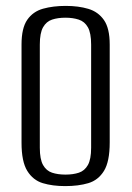

<svg xmlns="http://www.w3.org/2000/svg" viewBox="-20 -619 446 651"><path d="M201 12Q158 12 125 2Q92 -8 72.5 -39.5Q53 -71 53 -135V-468Q53 -524 72.5 -552Q92 -580 126 -589.5Q160 -599 203 -599Q246 -599 279.5 -589Q313 -579 332.5 -551Q352 -523 352 -468V-136Q352 -71 332.5 -39.5Q313 -8 279.5 2Q246 12 201 12ZM202 -27Q228 -27 247.5 -33.5Q267 -40 278 -59.5Q289 -79 289 -118V-468Q289 -507 278 -526.5Q267 -546 247 -552.5Q227 -559 202 -559Q176 -559 156.5 -552.5Q137 -546 126 -526.5Q115 -507 115 -468V-118Q115 -79 126 -59.5Q137 -40 156.5 -33.5Q176 -27 202 -27Z"/></svg>

Font: Alumni Sans
Style: Regular
Weight: 400
Designer: Robert E. Leuschke
Foundry: Robert E. Leuschke
Version: Version 1.018